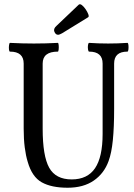

<svg xmlns="http://www.w3.org/2000/svg" viewBox="-20 -867 628 900"><path d="M297 13Q221 13 175.5 -12.5Q130 -38 110 -108Q101 -137 96 -176Q91 -215 91 -264V-569Q91 -625 27 -625Q23 -625 22 -635.5Q21 -646 22.5 -656Q24 -666 27 -666Q84 -663 139 -663Q194 -663 251 -666Q254 -666 255 -656Q256 -646 255 -635.5Q254 -625 251 -625Q180 -625 180 -569V-264Q180 -136 210.5 -81Q241 -26 316 -26Q390 -26 425.5 -78.5Q461 -131 461 -239V-569Q461 -625 398 -625Q394 -625 392.5 -635.5Q391 -646 392.5 -656Q394 -666 398 -666Q442 -663 487 -663Q532 -663 577 -666Q581 -666 582 -656Q583 -646 582 -635.5Q581 -625 577 -625Q515 -625 515 -569V-356Q515 -271 509 -210.5Q503 -150 489 -112Q468 -54 419.5 -20.5Q371 13 297 13ZM252 -704Q241 -704 235 -718Q229 -732 245 -746L349 -845Q355 -850 364 -843Q373 -836 381.5 -823.5Q390 -811 394 -800Q398 -789 393 -786L271 -711Q265 -708 260.5 -706Q256 -704 252 -704Z"/></svg>

Font: Junicode Two Beta Condensed Medium
Style: Regular
Weight: 500
Width: 3
Designer: Peter S. Baker
Foundry: Briery Creek Software
Version: Version 1.053; ttfautohint (v1.8.4)